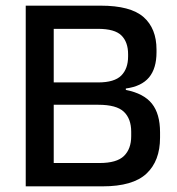

<svg xmlns="http://www.w3.org/2000/svg" viewBox="-20 -659 626 679"><path d="M140.5 0V-82.5H332Q393 -82.5 418.5 -107.5Q444 -132.5 444 -177.5V-193Q444 -239 418 -263.8Q392 -288.5 328 -288.5H140V-367.5H327Q384.5 -367.5 408.8 -391.8Q433 -416 433 -459.5V-467.5Q433 -510 409.5 -533.5Q386 -557 326.5 -557H138.5V-639H336Q441.5 -639 487.5 -598.8Q533.5 -558.5 533.5 -483.5V-474.5Q533.5 -417 507 -385.2Q480.5 -353.5 425 -346V-341Q488.5 -328.5 517.2 -292.5Q546 -256.5 546 -191V-172Q546 -90 498 -45Q450 0 342.5 0ZM71 0V-639H170V0Z"/></svg>

Font: Anek Odia Medium Medium
Style: Regular
Weight: 500
Version: Version 1.003